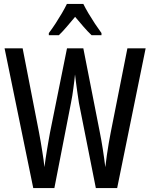

<svg xmlns="http://www.w3.org/2000/svg" viewBox="-20 -961 768 981"><path d="M724.1 -713.9 578.6 0H469.7L383.3 -435.1Q381.8 -446.3 379.4 -461.2Q377 -476.1 374.5 -494.4Q372.1 -512.7 369.1 -534.2Q366.2 -555.7 363.3 -580.6Q361.3 -563.5 359.4 -545.4Q357.4 -527.3 354.7 -508.8Q352.1 -490.2 349.4 -471.9Q346.7 -453.6 342.8 -436L257.8 0H149.9L3.4 -713.9H95.7L179.2 -285.2Q184.1 -259.8 188.2 -235.4Q192.4 -210.9 196 -187.7Q199.7 -164.6 202.6 -144.3Q205.6 -124 207 -107.4Q210 -129.4 213.4 -152.6Q216.8 -175.8 220.7 -198.7Q224.6 -221.7 228.3 -243.2Q231.9 -264.6 235.4 -283.2L322.3 -713.9H405.8L490.2 -284.2Q494.1 -264.6 497.8 -243.9Q501.5 -223.1 504.9 -201.2Q508.3 -179.2 511.7 -155.5Q515.1 -131.8 518.1 -106.9Q521.5 -138.2 526.1 -168.9Q530.8 -199.7 535.6 -229.2Q540.5 -258.8 545.9 -285.2L630.9 -713.9ZM405.8 -940.9Q416.5 -918.9 432.1 -892.6Q447.8 -866.2 465.1 -840.1Q482.4 -814 498.5 -792V-781.2H447.8Q427.7 -800.3 407 -824.2Q386.2 -848.1 363.8 -875Q341.8 -848.6 320.1 -823.2Q298.3 -797.9 280.8 -781.2H229.5V-792Q246.6 -814.5 263.9 -841.1Q281.2 -867.7 296.6 -894Q312 -920.4 321.8 -940.9Z"/></svg>

Font: Open Sans Condensed Medium
Style: Regular
Weight: 500
Width: 3
Designer: Monotype Design Team
Foundry: Monotype Imaging Inc.
Version: Version 3.000